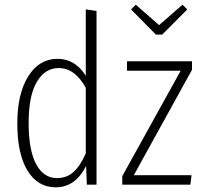

<svg xmlns="http://www.w3.org/2000/svg" viewBox="-20 -781 860 812"><path d="M666 -634.8H639.2L534.2 -741.2L554.2 -761.2L652.8 -674.8L752 -761.2L772 -741.2ZM342.8 -460.9V-741.2L388.2 -734.9V0H347.2L344.2 -79.1Q298.3 11.2 215.8 11.2Q139.6 11.2 96.4 -59.3Q53.2 -129.9 53.2 -258.8Q53.2 -384.3 99.4 -458.3Q145.5 -532.2 223.1 -532.2Q296.9 -532.2 342.8 -460.9ZM792 -522V-485.8L545.9 -40H790L785.2 0H497.1V-36.1L744.1 -481.9H517.1V-522ZM221.2 -27.8Q262.7 -27.8 291.7 -54.4Q320.8 -81.1 342.8 -132.8V-409.2Q297.4 -493.2 228 -493.2Q169.4 -493.2 135 -433.3Q100.6 -373.5 101.1 -258.8Q101.6 -144.5 133.1 -86.2Q164.6 -27.8 221.2 -27.8Z"/></svg>

Font: Fira Sans Compressed ExtraLight
Style: Regular
Weight: 250
Width: 1
Designer: Carrois Corporate & Edenspiekermann AG
Foundry: Carrois Corporate GbR & Edenspiekermann AG
Version: Version 4.203;PS 004.203;hotconv 1.0.88;makeotf.lib2.5.64775